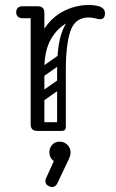

<svg xmlns="http://www.w3.org/2000/svg" viewBox="-20 -525 466 770"><path d="M115 -240Q115 -331 146 -389.5Q177 -448 228 -476.5Q279 -505 337 -505Q358 -505 376 -500Q387 -497 394 -490Q401 -483 401 -472Q401 -448 381 -448Q374 -448 361 -451.5Q348 -455 336 -455Q290 -455 249.5 -433.5Q209 -412 183.5 -366.5Q158 -321 158 -249ZM130 0Q103 0 103 -26V-474Q103 -500 130 -500Q158 -500 158 -474V-26Q158 0 130 0ZM155 -476Q155 -470 151.5 -465.5Q148 -461 146 -459Q143 -456 137.5 -454Q132 -452 121 -452H70Q58 -452 51 -459Q45 -465 45 -476Q45 -487 51 -493Q58 -500 70 -500H121Q132 -500 138 -498.5Q144 -497 145 -495Q149 -491 152 -486Q155 -481 155 -476ZM225 0Q209 0 209 -16V-245Q209 -338 226 -389Q243 -440 271 -460.5Q299 -481 333 -481L336 -455Q281 -455 262.5 -400.5Q244 -346 244 -246V-16Q244 0 228 0ZM112 -17Q112 -35 130 -35H226Q244 -35 244 -17Q244 0 225 0H129Q112 0 112 -17ZM158 -221Q143 -210 134 -224Q130 -229 129.5 -236Q129 -243 137 -249L214 -303Q229 -313 239 -299Q243 -293 242.5 -286.5Q242 -280 235 -275ZM156 -122Q141 -111 132 -125Q128 -130 127.5 -137Q127 -144 135 -150L212 -204Q227 -214 237 -200Q241 -194 240.5 -187.5Q240 -181 233 -176ZM177 222Q162 216 162 201Q162 195 165 189L196 121Q178 108 178 85Q178 68 189.5 55.5Q201 43 219 43Q237 43 250 55.5Q263 68 263 85Q263 94 261 100Q259 106 257 111L210 210Q203 225 189 225Q183 225 177 222Z"/></svg>

Font: Agu Display
Style: Regular
Weight: 400
Designer: Oluwaseun Badejo
Version: Version 1.103